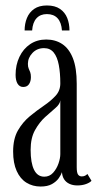

<svg xmlns="http://www.w3.org/2000/svg" viewBox="-20 -672 358 702"><path d="M128.5 10Q99.5 10 76.8 -4Q54 -18 41 -46.8Q28 -75.5 28 -118Q28 -164.5 45.5 -195Q63 -225.5 88.8 -246.8Q114.5 -268 140.2 -285.5Q166 -303 183.2 -321.8Q200.5 -340.5 200.5 -367Q200.5 -405 195 -434.2Q189.5 -463.5 176.5 -479.8Q163.5 -496 141 -496Q115.5 -496 98.8 -478.5Q82 -461 82 -438.5Q82 -427.5 85 -421Q88 -414.5 90.5 -407.8Q93 -401 93 -390Q93 -374.5 86 -364.2Q79 -354 65 -354Q51.5 -354 44.2 -366Q37 -378 37 -398.5Q37 -434.5 51 -464Q65 -493.5 90.2 -510.5Q115.5 -527.5 149 -527.5Q182.5 -527.5 207.5 -511Q232.5 -494.5 246.5 -459.2Q260.5 -424 260.5 -366V-61Q260.5 -41 265.2 -34Q270 -27 279 -27Q286.5 -27 291.8 -30Q297 -33 299.5 -36L314.5 -11Q309 -4.5 294.8 0.8Q280.5 6 263 6Q246 6 233.5 0Q221 -6 214.2 -16.8Q207.5 -27.5 206.5 -42.5Q203.5 -33 194.8 -20.5Q186 -8 170 1Q154 10 128.5 10ZM142 -26Q161 -26 174 -40.2Q187 -54.5 193.8 -74Q200.5 -93.5 200.5 -108.5V-305.5Q199.5 -291.5 182.8 -277.2Q166 -263 145 -244Q124 -225 108 -196.2Q92 -167.5 92 -124Q92 -76.5 104.5 -51.2Q117 -26 142 -26ZM151.5 -652Q181 -652 199.2 -639.5Q217.5 -627 225.8 -606.2Q234 -585.5 234 -560.5H206.5Q204.5 -590 190.5 -605.2Q176.5 -620.5 151.5 -620.5Q127.5 -620.5 113.5 -605.2Q99.5 -590 97.5 -560.5H70Q70 -585.5 78.5 -606.2Q87 -627 105 -639.5Q123 -652 151.5 -652Z"/></svg>

Font: Imbue 24pt Light
Style: Regular
Weight: 300
Designer: Tyler Finck
Foundry: Etcetera Type Company
Version: Version 1.102